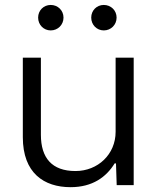

<svg xmlns="http://www.w3.org/2000/svg" viewBox="-20 -756 629 784"><path d="M456.5 0H525.9V-520.5H452.1V-217.8C452.1 -126 379.9 -57.6 288.1 -57.6C191.9 -57.6 147 -111.3 147 -205.6V-520.5H73.2V-195.8C73.2 -49.3 159.7 8.3 268.1 8.3C357.9 8.3 414.1 -33.2 448.2 -88.9H453.6ZM135.7 -684.1C135.7 -654.8 158.2 -631.8 187 -631.8C216.3 -631.8 239.3 -654.8 239.3 -684.1C239.3 -713.4 216.3 -735.8 187 -735.8C158.2 -735.8 135.7 -713.4 135.7 -684.1ZM352.5 -684.1C352.5 -654.8 375 -631.8 403.8 -631.8C433.1 -631.8 456.1 -654.8 456.1 -684.1C456.1 -713.4 433.1 -735.8 403.8 -735.8C375 -735.8 352.5 -713.4 352.5 -684.1Z"/></svg>

Font: Faust Sans
Style: Regular
Weight: 400
Designer: Andreas Faust
Version: Version 1.003;Glyphs 3.1.2 (3151)